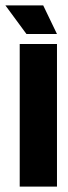

<svg xmlns="http://www.w3.org/2000/svg" viewBox="-22 -691 253 711"><path d="M51 0V-528H189V0ZM76 -565 -2 -671H138L189 -565Z"/></svg>

Font: Bricolage Grotesque 48pt Condensed Bricolage Grotesque 48pt Condensed Regular
Style: Bold
Weight: 700
Width: 3
Designer: Mathieu Triay
Foundry: Atelier Triay
Version: Version 1.000; ttfautohint (v1.8.4.7-5d5b);gftools[0.9.32]